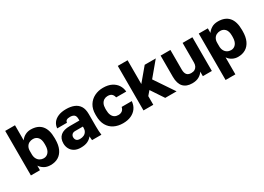

<svg xmlns="http://www.w3.org/2000/svg" viewBox="-14 -1557 3588 2614"><g transform="rotate(-30 1780.0 -250.0)"><path d="M356.7 13.2Q295.7 13.2 253.8 -13.2Q211.8 -39.7 192.3 -72.2V0H50V-700H204V-462.8Q230.7 -501.5 271.2 -522.3Q311.7 -543.2 356.7 -543.2Q469.3 -543.2 526.9 -476.9Q584.5 -410.7 584.5 -280V-260Q584.5 -170.3 556.6 -109.6Q528.7 -48.8 477.9 -17.8Q427.2 13.2 356.7 13.2ZM320 -114.2Q366.3 -114.2 396.6 -151.3Q426.8 -188.5 426.8 -260V-280Q426.8 -348.8 397.4 -382.3Q368 -415.8 320 -415.8Q288 -415.8 261.7 -402.5Q235.3 -389.2 219.7 -361.9Q204 -334.7 204 -295.5V-244.5Q204 -203.5 219.3 -174.2Q234.7 -144.8 261.5 -129.5Q288.3 -114.2 320 -114.2Z M829.7 13.2Q772.8 13.2 732.7 -8.8Q692.5 -30.8 671.5 -69.6Q650.5 -108.3 650.5 -155Q650.5 -233.7 698.6 -275.6Q746.7 -317.5 845 -317.5H995.5V-340Q995.5 -388.3 972.7 -406.4Q949.8 -424.5 909.5 -424.5Q871.8 -424.5 853.8 -412.6Q835.8 -400.7 834 -375.5H680.5Q683.5 -423 710.8 -461.1Q738.2 -499.2 789.6 -521.2Q841 -543.2 914.5 -543.2Q985.2 -543.2 1038.1 -521.9Q1091 -500.7 1120.6 -454.5Q1150.2 -408.3 1150.2 -330V-135Q1150.2 -93 1152.3 -61.5Q1154.3 -30 1158.3 0H1011.5Q1009.8 -17.3 1008.2 -30.4Q1006.7 -43.5 1006.7 -62.2Q983.3 -29.7 940.9 -8.2Q898.5 13.2 829.7 13.2ZM879.5 -95.5Q912.8 -95.5 939.2 -107.7Q965.5 -119.8 980.5 -144.2Q995.5 -168.5 995.5 -200V-222.5H874.5Q841 -222.5 824.3 -204.4Q807.5 -186.3 807.5 -162.5Q807.5 -132.8 824.2 -114.2Q840.8 -95.5 879.5 -95.5Z M1494.5 13.2Q1416.7 13.2 1355.9 -16.9Q1295.2 -47 1260.3 -107.8Q1225.5 -168.7 1225.5 -260V-280Q1225.5 -364 1261.7 -423Q1298 -482 1359.7 -512.6Q1421.3 -543.2 1494.5 -543.2Q1574.7 -543.2 1628.7 -515.4Q1682.7 -487.7 1711.8 -442.1Q1740.8 -396.5 1745.2 -340H1586.5Q1579.2 -375.8 1557.7 -395.3Q1536.3 -414.8 1494.5 -414.8Q1463.2 -414.8 1437.8 -400.1Q1412.3 -385.3 1397.4 -355.5Q1382.5 -325.7 1382.5 -280V-260Q1382.5 -210.8 1396.8 -178.8Q1411 -146.7 1435.9 -131.4Q1460.8 -116.2 1494.5 -116.2Q1530.2 -116.2 1554.6 -134.7Q1579 -153.2 1586.5 -190H1745.2Q1740.8 -127.7 1708.8 -82Q1676.7 -36.3 1622.3 -11.6Q1568 13.2 1494.5 13.2Z M1820 0V-700H1974V-326.2L2145 -530H2319L2133 -307.3L2340 0H2161.7L2028.7 -200.2L1974 -136.3V0Z M2582.3 13.2Q2490.7 13.2 2442.8 -38.9Q2395 -91 2395 -197.2V-530H2549V-220.7Q2549 -169.2 2570.5 -142.2Q2592 -115.2 2639.8 -115.2Q2674.5 -115.2 2696.7 -129.2Q2719 -143.2 2730 -166.9Q2741 -190.7 2741 -220.7V-530H2894.7V0H2753V-71.7Q2732.5 -36.5 2689.7 -11.7Q2647 13.2 2582.3 13.2Z M2995 200V-530H3137.3V-457.8Q3157.5 -490.3 3199.2 -516.8Q3240.8 -543.2 3302.2 -543.2Q3414.2 -543.2 3471.8 -476.9Q3529.5 -410.7 3529.5 -280V-260Q3529.5 -170.3 3501.6 -109.6Q3473.7 -48.8 3422.9 -17.8Q3372.2 13.2 3302.2 13.2Q3256.7 13.2 3216.3 -7.3Q3175.8 -27.8 3149 -67.2V200ZM3265.2 -114.2Q3311.3 -114.2 3341.6 -151.3Q3371.8 -188.5 3371.8 -260V-280Q3371.8 -348.8 3342.4 -382.3Q3313 -415.8 3265.2 -415.8Q3233 -415.8 3206.7 -402.5Q3180.3 -389.2 3164.7 -361.9Q3149 -334.7 3149 -295.5V-244.5Q3149 -203.5 3164.3 -174.2Q3179.7 -144.8 3206.3 -129.5Q3232.8 -114.2 3265.2 -114.2Z"/></g></svg>

Font: Golos Text
Style: Regular
Weight: 400
Designer: A.Korolkova, Vitaly Kuzmin
Foundry: ParaType Ltd
Version: Version 2.004